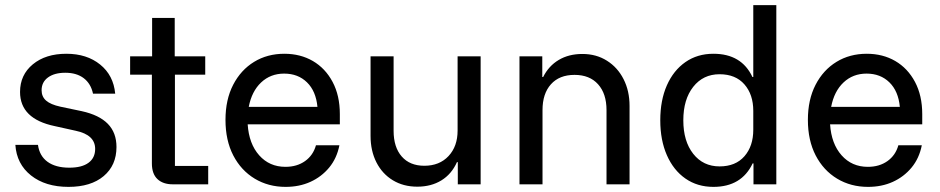

<svg xmlns="http://www.w3.org/2000/svg" viewBox="-20 -720 3670 750"><path d="M247.5 10Q157.5 10 101.2 -34.6Q45 -79.2 40 -154.2H128.3Q134.2 -110.8 165.8 -87.9Q197.5 -65 250.8 -65Q300 -65 325.8 -84.2Q351.7 -103.3 351.7 -138.3Q351.7 -193.3 275.8 -209.2L193.3 -227.5Q58.3 -255.8 58.3 -360.8Q58.3 -427.5 108.3 -468.8Q158.3 -510 239.2 -510Q319.2 -510 371.2 -467.9Q423.3 -425.8 430 -354.2H343.3Q335 -393.3 307.1 -414.6Q279.2 -435.8 235 -435.8Q192.5 -435.8 167.5 -417.5Q142.5 -399.2 142.5 -367.5Q142.5 -342.5 160 -327.1Q177.5 -311.7 215.8 -303.3L299.2 -285.8Q367.5 -270.8 401.2 -236.3Q435 -201.7 435 -145.8Q435 -74.2 385 -32.1Q335 10 247.5 10Z M655 0Q616.7 0 595 -20.4Q573.3 -40.8 573.3 -81.7V-428.3H488.3V-500H574.2V-650H662.5V-500H781.7V-428.3H663.3V-71.7H793.3V0Z M1095.8 10Q1028.3 10 975 -22.1Q921.7 -54.2 891.2 -112.9Q860.8 -171.7 860.8 -251.7Q860.8 -330.8 890.8 -388.8Q920.8 -446.7 972.5 -478.3Q1024.2 -510 1090.8 -510Q1153.3 -510 1202.1 -481.7Q1250.8 -453.3 1279.2 -400Q1307.5 -346.7 1307.5 -274.2V-234.2H947.5Q952.5 -158.3 992.5 -113.3Q1032.5 -68.3 1095 -68.3Q1140 -68.3 1171.7 -90.8Q1203.3 -113.3 1214.2 -152.5H1305.8Q1295.8 -101.7 1265.8 -65.4Q1235.8 -29.2 1192.5 -9.6Q1149.2 10 1095.8 10ZM951.7 -302.5H1220Q1214.2 -364.2 1179.2 -398.3Q1144.2 -432.5 1090 -432.5Q1036.7 -432.5 1000 -397.9Q963.3 -363.3 951.7 -302.5Z M1610 9.2Q1555.8 9.2 1514.6 -15.8Q1473.3 -40.8 1450.4 -85.8Q1427.5 -130.8 1427.5 -189.2V-500H1517.5V-209.2Q1517.5 -145 1549.2 -108.8Q1580.8 -72.5 1637.5 -72.5Q1696.7 -72.5 1732.1 -110.4Q1767.5 -148.3 1767.5 -210V-500H1857.5V0H1768.3V-86.7H1765Q1744.2 -40 1704.2 -15.4Q1664.2 9.2 1610 9.2Z M2009.2 0V-500H2098.3V-419.2H2101.7Q2123.3 -462.5 2162.5 -485.8Q2201.7 -509.2 2255 -509.2Q2309.2 -509.2 2350.8 -482.9Q2392.5 -456.7 2415.8 -410.8Q2439.2 -365 2439.2 -305.8V0H2349.2V-290Q2349.2 -354.2 2316.2 -390.8Q2283.3 -427.5 2224.2 -427.5Q2165 -427.5 2132.1 -390.8Q2099.2 -354.2 2099.2 -290V0Z M2766.7 10Q2704.2 10 2657.5 -22.5Q2610.8 -55 2585 -113.8Q2559.2 -172.5 2559.2 -250Q2559.2 -328.3 2585 -386.7Q2610.8 -445 2657.5 -477.5Q2704.2 -510 2766.7 -510Q2876.7 -510 2919.2 -419.2H2922.5V-700H3012.5V0H2923.3V-81.7H2920Q2876.7 10 2766.7 10ZM2790.8 -70Q2853.3 -70 2887.9 -109.6Q2922.5 -149.2 2922.5 -213.3V-286.7Q2922.5 -350.8 2887.9 -390.4Q2853.3 -430 2790.8 -430Q2726.7 -430 2687.9 -380.8Q2649.2 -331.7 2649.2 -250Q2649.2 -168.3 2687.9 -119.2Q2726.7 -70 2790.8 -70Z M3370.8 10Q3303.3 10 3250 -22.1Q3196.7 -54.2 3166.2 -112.9Q3135.8 -171.7 3135.8 -251.7Q3135.8 -330.8 3165.8 -388.8Q3195.8 -446.7 3247.5 -478.3Q3299.2 -510 3365.8 -510Q3428.3 -510 3477.1 -481.7Q3525.8 -453.3 3554.2 -400Q3582.5 -346.7 3582.5 -274.2V-234.2H3222.5Q3227.5 -158.3 3267.5 -113.3Q3307.5 -68.3 3370 -68.3Q3415 -68.3 3446.7 -90.8Q3478.3 -113.3 3489.2 -152.5H3580.8Q3570.8 -101.7 3540.8 -65.4Q3510.8 -29.2 3467.5 -9.6Q3424.2 10 3370.8 10ZM3226.7 -302.5H3495Q3489.2 -364.2 3454.2 -398.3Q3419.2 -432.5 3365 -432.5Q3311.7 -432.5 3275 -397.9Q3238.3 -363.3 3226.7 -302.5Z"/></svg>

Font: Funnel Sans
Style: Regular
Weight: 400
Designer: NORD ID, Kristian Moeller
Foundry: Dicotype
Version: Version 1.000